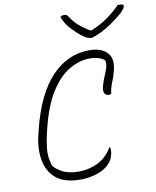

<svg xmlns="http://www.w3.org/2000/svg" viewBox="-102 -1031 918 1129"><g transform="rotate(-10 357.0 -466.5)"><path d="M286 20Q191 20 141 -22.5Q91 -65 79.5 -135Q68 -205 89 -289L96 -317Q146 -517 242 -618.5Q338 -720 468 -720Q503 -720 529.5 -711Q556 -702 572 -685Q592 -666 595.5 -636.5Q599 -607 589 -573Q580 -537 568.5 -511Q557 -485 551 -445Q545 -442 535 -442Q518 -442 511 -458Q504 -474 511 -497Q520 -529 530.5 -553Q541 -577 548 -598.5Q555 -620 552 -644Q521 -672 462 -672Q402 -672 341.5 -637.5Q281 -603 229.5 -523.5Q178 -444 145 -309L139 -284Q129 -244 123.5 -194.5Q118 -145 134 -92Q148 -70 186 -49Q224 -28 285 -28Q345 -28 398 -53.5Q451 -79 485 -136H491Q492 -128 492 -118Q492 -108 490 -99Q487 -81 479.5 -66.5Q472 -52 456 -36Q430 -10 384.5 5Q339 20 286 20ZM500 -790H491Q484 -790 474 -793Q464 -796 441 -812Q416 -831 384 -864.5Q352 -898 335 -942Q343 -947 347 -948.5Q351 -950 360 -950Q369 -950 374.5 -945.5Q380 -941 389 -927Q406 -901 432.5 -877.5Q459 -854 497 -833H503Q563 -858 606.5 -890Q650 -922 679 -953H691Q706 -953 710.5 -949Q715 -945 713 -937Q712 -932 702.5 -919.5Q693 -907 672 -890Q635 -859 591 -832Q547 -805 500 -790Z"/></g></svg>

Font: Recursive Mn Csl St Lt
Style: Italic
Weight: 300
Italic angle: -15°
Monospace: yes
Version: Version 1.079;hotconv 1.0.112;makeotfexe 2.5.65598; ttfautoh